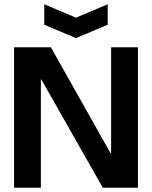

<svg xmlns="http://www.w3.org/2000/svg" viewBox="-20 -882 714 902"><path d="M46 0V-660H219L500 -161H502V-660H628V0H463L174 -509H172V0ZM188 -862 337 -799 486 -862V-766L337 -703L188 -766Z"/></svg>

Font: Bricolage Grotesque 96pt SemiBold
Style: Regular
Weight: 600
Designer: Mathieu Triay
Foundry: Atelier Triay
Version: Version 1.001; ttfautohint (v1.8.4.7-5d5b);gftools[0.9.33.de